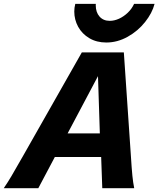

<svg xmlns="http://www.w3.org/2000/svg" viewBox="-28 -984 829 1004"><path d="M501 -163.1H258.8L172.4 0H-8.3Q11.2 -28.3 32.2 -63.7Q53.2 -99.1 94.7 -172.4L399.9 -710H619.6L656.2 -172.4Q660.6 -101.6 664.3 -64.9Q668 -28.3 673.8 0H506.8ZM325.7 -286.6H494.1L484.4 -585.9ZM527.8 -761.7Q477.1 -761.7 439 -784.4Q400.9 -807.1 380.6 -844.2Q360.4 -881.3 360.4 -923.8Q360.4 -943.8 365.7 -963.9H473.1Q472.7 -961.4 472.7 -956.5Q472.7 -919.9 492.4 -897.5Q512.2 -875 545.9 -875Q569.8 -875 594.5 -886.2Q619.1 -897.5 640.1 -917.5Q661.1 -937.5 673.3 -963.9H780.3Q768.1 -916 730.7 -868.9Q693.4 -821.8 639.6 -791.7Q585.9 -761.7 527.8 -761.7Z"/></svg>

Font: Lesson One Extra
Style: Italic
Weight: 800
Italic angle: -14°
Designer: But Ko, Victor Gaultney, Annie Olsen, Julie Remington, Don Collingsworth, Eric Hays, Becca Hirsbrunner
Version: Version 1.100